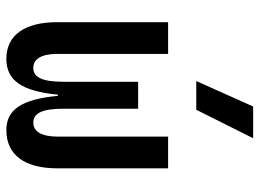

<svg xmlns="http://www.w3.org/2000/svg" viewBox="-130 -706 845 626"><g transform="rotate(90 293.0 -392.5)"><path d="M403.8 9.8C484.9 9.8 528.3 -50.3 528.3 -156.2V-517.6H424.8V-156.2C424.8 -106.4 409.2 -78.1 379.4 -78.1C349.6 -78.1 334 -105 334 -175.8V-419.9H246.1V-175.8C246.1 -105 230.5 -78.1 200.7 -78.1C170.9 -78.1 155.3 -106.4 155.3 -156.2V-517.6H51.8V-156.2C51.8 -50.3 93.8 9.8 171.4 9.8C241.7 9.8 276.9 -40.5 288.1 -158.2H292C303.2 -40.5 336.4 9.8 403.8 9.8ZM243.7 -609.4H337.4L430.2 -794.9H326.7Z"/></g></svg>

Font: Cascadia Code PL
Style: Regular
Weight: 400
Monospace: yes
Designer: Aaron Bell
Foundry: Saja Typeworks
Version: Version 2404.023